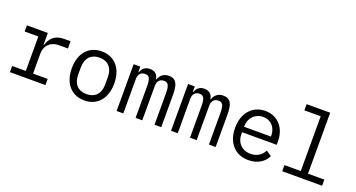

<svg xmlns="http://www.w3.org/2000/svg" viewBox="-46 -1359 3692 1990"><g transform="rotate(20 1800.5 -364.0)"><path d="M77.1 0H469.1V-67.8H307.9V-290.8C307.9 -371.1 361.2 -436.1 462 -436.1H558.9V-516H486.9C378.9 -516 333.1 -453.8 312.9 -386H307.9V-516H77.1V-448.2H228V-67.8H77.1Z M900.2 12.1C1045.1 12.1 1134.2 -94.1 1134.2 -258.2C1134.2 -421.9 1045.1 -528.1 900.2 -528.1C755 -528.1 666.2 -421.9 666.2 -258.2C666.2 -94.1 755 12.1 900.2 12.1ZM751.1 -220.9V-295.1C751.1 -405.9 811.1 -459.2 900.2 -459.2C989 -459.2 1049 -405.9 1049 -295.1V-220.9C1049 -110.1 989 -57.2 900.2 -57.2C811.1 -57.2 751.1 -110.1 751.1 -220.9Z M1328.1 0V-378.9C1328.1 -433.9 1358.3 -462 1401.3 -462C1448.2 -462 1463.4 -432.9 1463.4 -345.2V0H1537.3V-378.9C1537.3 -433.9 1567.1 -462 1609.4 -462C1657.3 -462 1672.2 -432.9 1672.2 -345.2V0H1746.4V-358C1746.4 -467 1724.4 -528.1 1640.3 -528.1C1579.2 -528.1 1547.2 -494 1528.4 -447.1H1525.2C1519.2 -495 1490.4 -528.1 1431.1 -528.1C1374.3 -528.1 1348.4 -496.1 1332.4 -456H1328.1V-516H1254.3V0Z M1928.3 0V-378.9C1928.3 -433.9 1958.5 -462 2001.4 -462C2048.3 -462 2063.6 -432.9 2063.6 -345.2V0H2137.4V-378.9C2137.4 -433.9 2167.3 -462 2209.5 -462C2257.5 -462 2272.4 -432.9 2272.4 -345.2V0H2346.6V-358C2346.6 -467 2324.6 -528.1 2240.4 -528.1C2179.3 -528.1 2147.4 -494 2128.6 -447.1H2125.4C2119.3 -495 2090.6 -528.1 2031.2 -528.1C1974.4 -528.1 1948.5 -496.1 1932.5 -456H1928.3V-516H1854.4V0Z M2709.5 12.1C2811.4 12.1 2885.7 -38 2916.5 -106.9L2857.6 -147C2830.6 -90.9 2778.4 -57.2 2709.5 -57.2C2612.6 -57.2 2551.5 -122.9 2551.5 -214.1V-237.9H2933.6V-275.9C2933.6 -421.9 2843.4 -528.1 2704.5 -528.1C2564.6 -528.1 2467.7 -421.9 2467.7 -257.1C2467.7 -94.1 2561.4 12.1 2709.5 12.1ZM2551.5 -297.9V-305C2551.5 -394.9 2616.5 -462 2704.5 -462C2789.4 -462 2847.7 -399.9 2847.7 -308.9V-297.9Z M3080.6 0H3520.6V-67.8H3340.6V-740.1H3080.6V-671.9H3260.7V-67.8H3080.6Z"/></g></svg>

Font: Margiela Mono
Style: Regular
Weight: 400
Designer: Mike Abbink, Paul van der Laan, Pieter van Rosmalen
Foundry: Bold Monday
Version: Version 2.003 2021